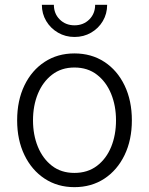

<svg xmlns="http://www.w3.org/2000/svg" viewBox="-20 -772 623 804"><path d="M291.5 11.7Q221.2 11.7 167 -23.9Q112.8 -59.6 82.3 -122.8Q51.8 -186 51.8 -268.1Q51.8 -351.1 82.3 -414.3Q112.8 -477.5 167 -512.9Q221.2 -548.3 291.5 -548.3Q362.8 -548.3 417 -512.9Q471.2 -477.5 501.7 -414.1Q532.2 -350.6 532.2 -268.1Q532.2 -186 501.7 -122.8Q471.2 -59.6 417 -23.9Q362.8 11.7 291.5 11.7ZM291.5 -47.9Q347.2 -47.9 386.2 -77.6Q425.3 -107.4 445.6 -157.2Q465.8 -207 465.8 -268.1Q465.8 -329.1 445.3 -379.2Q424.8 -429.2 386 -459.2Q347.2 -489.3 291.5 -489.3Q236.8 -489.3 198 -459.2Q159.2 -429.2 138.7 -379.4Q118.2 -329.6 118.2 -268.1Q118.2 -207 138.7 -157.2Q159.2 -107.4 197.8 -77.6Q236.3 -47.9 291.5 -47.9ZM292 -617.2Q253.9 -617.2 222.9 -635.3Q191.9 -653.3 173.6 -683.8Q155.3 -714.4 155.3 -752H205.6Q205.6 -714.8 230.2 -690.4Q254.9 -666 292 -666Q329.1 -666 353.8 -690.4Q378.4 -714.8 378.4 -752H428.7Q428.7 -714.4 410.6 -683.8Q392.6 -653.3 361.6 -635.3Q330.6 -617.2 292 -617.2Z"/></svg>

Font: Inter 17pt Light
Style: Regular
Weight: 300
Version: Version 4.001;git-66647c0bb